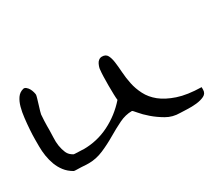

<svg xmlns="http://www.w3.org/2000/svg" viewBox="-71 -489 742 646"><g transform="rotate(-30 300.0 -166.0)"><path d="M337.9 -85.9Q312.5 -85.9 287.6 -73.7Q262.7 -61.5 236.3 -45.9Q210 -30.3 181.6 -18.1Q153.3 -5.9 124 -5.9Q120.1 -5.9 112.3 -6.3Q104.5 -6.8 95.2 -7.3Q85.9 -7.8 78.1 -7.8Q70.3 -7.8 67.4 -8.8Q48.8 -19.5 37.6 -34.2Q26.4 -48.8 20 -65.9Q13.7 -83 10.7 -101.6Q7.8 -120.1 7.8 -138.7V-166Q7.8 -183.6 9.3 -204.1Q10.7 -224.6 13.2 -246.1Q15.6 -267.6 20.5 -285.6Q25.4 -303.7 34.2 -316.4Q43 -329.1 57.6 -333Q63.5 -335 69.3 -330.1Q75.2 -325.2 78.6 -318.8Q82 -312.5 84 -305.2Q85.9 -297.9 85.9 -294.9Q85.9 -292 83 -282.2Q80.1 -272.5 76.7 -261.2Q73.2 -250 70.3 -240.2Q67.4 -230.5 67.4 -228.5Q67.4 -227.5 66.9 -220.2Q66.4 -212.9 65.9 -204.1Q65.4 -195.3 65.4 -185.1Q65.4 -174.8 65.4 -168.9Q65.4 -156.2 64.5 -140.1Q63.5 -124 65.9 -108.4Q68.4 -92.8 74.2 -79.1Q80.1 -65.4 95.7 -57.6Q96.7 -57.6 102.1 -57.1Q107.4 -56.6 113.8 -56.6Q120.1 -56.6 125.5 -56.2Q130.9 -55.7 132.8 -55.7Q185.5 -55.7 232.4 -79.1Q279.3 -102.5 314.5 -142.6Q313.5 -148.4 313 -165Q312.5 -181.6 312.5 -199.7Q312.5 -217.8 313 -233.9Q313.5 -250 314.5 -256.8Q314.5 -262.7 316.4 -269Q318.4 -275.4 321.3 -281.2Q324.2 -287.1 329.6 -291Q335 -294.9 341.8 -294.9Q356.4 -294.9 362.3 -284.2Q368.2 -273.4 370.6 -255.9Q373 -238.3 374.5 -215.3Q376 -192.4 380.9 -168.9Q385.7 -145.5 397.5 -122.6Q409.2 -99.6 431.6 -81.5Q454.1 -63.5 490.2 -51.3Q526.4 -39.1 581.1 -38.1Q581.1 -36.1 581.1 -33.2Q581.1 -30.3 581.1 -28.3Q581.1 -13.7 568.4 -7.3Q555.7 -1 537.6 1Q519.5 2.9 502 2Q484.4 1 475.6 1Q446.3 1 422.9 -12.7Q399.4 -26.4 380.9 -42.5Q362.3 -58.6 351.1 -72.3Q339.8 -85.9 337.9 -85.9Z"/></g></svg>

Font: Swanky and Moo Moo
Style: Regular
Weight: 400
Designer: Kimberly Geswein
Foundry: Kimberly Geswein
Version: Version 1.002 2001